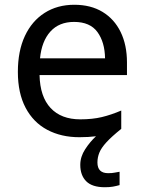

<svg xmlns="http://www.w3.org/2000/svg" viewBox="-20 -566 604 806"><path d="M389 116Q389 161 434 161Q451 161 462.5 158.5Q474 156 482 155V211Q468 215 454 217.5Q440 220 420 220Q367 220 342 195Q317 170 317 126Q317 92 337.5 60.5Q358 29 383 6Q352 10 313 10Q237 10 178.5 -21Q120 -52 87.5 -113.5Q55 -175 55 -264Q55 -352 84.5 -415Q114 -478 167.5 -512Q221 -546 292 -546Q361 -546 410.5 -516Q460 -486 486.5 -431.5Q513 -377 513 -304V-251H146Q148 -160 192.5 -112.5Q237 -65 317 -65Q368 -65 407.5 -74.5Q447 -84 489 -102V-25Q449 7 427 31Q405 55 397 75Q389 95 389 116ZM291 -474Q228 -474 191.5 -433.5Q155 -393 148 -321H421Q420 -389 389 -431.5Q358 -474 291 -474Z"/></svg>

Font: Noto Sans Palmyrene
Style: Regular
Weight: 400
Designer: Monotype Design Team
Foundry: Monotype Imaging Inc.
Version: Version 2.001; ttfautohint (v1.8.4.7-5d5b)